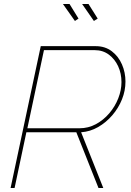

<svg xmlns="http://www.w3.org/2000/svg" viewBox="-20 -941 656 961"><path d="M33 0 184 -710H459Q506 -710 539.5 -684.5Q573 -659 590.5 -618.5Q608 -578 608 -533Q608 -487 590.5 -443.5Q573 -400 542 -364Q511 -328 471 -305Q431 -282 386 -279L497 0H473L362 -279H112L53 0ZM378 -299Q422 -299 460 -319.5Q498 -340 527 -374Q556 -408 572 -449Q588 -490 588 -530Q588 -573 571.5 -609Q555 -645 525 -667.5Q495 -690 454 -690H200L117 -299ZM391 -921H423L469 -848L450 -836ZM295 -921H328L373 -848L355 -836Z"/></svg>

Font: Raleway Thin
Style: Italic
Weight: 100
Italic angle: -12°
Designer: Matt McInerney, Pablo Impallari, Rodrigo Fuenzalida
Foundry: Matt McInerney, Pablo Impallari, Rodrigo Fuenzalida
Version: Version 4.026